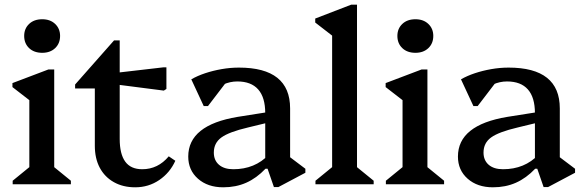

<svg xmlns="http://www.w3.org/2000/svg" viewBox="-20 -785 2489 818"><path d="M34 0V-15L121 -86L105 -58V-390L148 -325L33 -414V-431L186 -489H211V-56L196 -85L282 -15V0ZM160 -560Q125 -560 104 -580Q83 -600 83 -632Q83 -663 104 -683Q125 -703 160 -703Q194 -703 215 -683Q236 -663 236 -632Q236 -600 215 -580Q194 -560 160 -560Z M556 13Q504 13 465 -9Q426 -31 405 -70.5Q384 -110 384 -164V-467L427 -408H300V-425L466 -613H490V-193Q490 -129 513.5 -96.5Q537 -64 586 -64Q653 -64 699 -119L727 -100Q704 -49 658.5 -18Q613 13 556 13ZM678 -399 468 -426V-474L675 -498H689V-406Z M1147 12 1120 -66H1110V-303Q1110 -370 1080 -404Q1050 -438 991 -438Q960 -438 931.5 -425Q903 -412 885 -390L890 -473H973L866 -333H848L795 -447Q821 -462 854 -473Q887 -484 924 -490.5Q961 -497 998 -497Q1107 -497 1161.5 -453.5Q1216 -410 1216 -323V-85L1175 -146L1281 -66V-49L1166 12ZM931 13Q865 13 823.5 -23.5Q782 -60 782 -118Q782 -252 992 -287L1144 -311V-268L1037 -242Q956 -223 923.5 -199.5Q891 -176 891 -135Q891 -102 913 -83Q935 -64 974 -64Q1066 -64 1125 -126V-66H1111Q1073 -26 1029 -6.5Q985 13 931 13Z M1324 0V-15L1411 -86L1395 -58V-667L1438 -600L1323 -689V-706L1476 -765H1501V-56L1486 -85L1572 -15V0Z M1624 0V-15L1711 -86L1695 -58V-390L1738 -325L1623 -414V-431L1776 -489H1801V-56L1786 -85L1872 -15V0ZM1750 -560Q1715 -560 1694 -580Q1673 -600 1673 -632Q1673 -663 1694 -683Q1715 -703 1750 -703Q1784 -703 1805 -683Q1826 -663 1826 -632Q1826 -600 1805 -580Q1784 -560 1750 -560Z M2296 12 2269 -66H2259V-303Q2259 -370 2229 -404Q2199 -438 2140 -438Q2109 -438 2080.5 -425Q2052 -412 2034 -390L2039 -473H2122L2015 -333H1997L1944 -447Q1970 -462 2003 -473Q2036 -484 2073 -490.5Q2110 -497 2147 -497Q2256 -497 2310.5 -453.5Q2365 -410 2365 -323V-85L2324 -146L2430 -66V-49L2315 12ZM2080 13Q2014 13 1972.5 -23.5Q1931 -60 1931 -118Q1931 -252 2141 -287L2293 -311V-268L2186 -242Q2105 -223 2072.5 -199.5Q2040 -176 2040 -135Q2040 -102 2062 -83Q2084 -64 2123 -64Q2215 -64 2274 -126V-66H2260Q2222 -26 2178 -6.5Q2134 13 2080 13Z"/></svg>

Font: Platypi Light
Style: Regular
Weight: 400
Version: Version 1.200